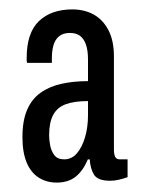

<svg xmlns="http://www.w3.org/2000/svg" viewBox="-20 -718 314 408"><path d="M100.2 -330Q79.2 -330 62.4 -340.5Q45.7 -351 36.7 -372.5Q27.7 -394.1 27.7 -426.5Q27.7 -461.8 37.7 -484.8Q47.6 -507.8 66.5 -521.1Q85.5 -534.5 111 -540Q136.5 -545.6 167 -545.6V-591.3Q167 -610.6 162.8 -622.9Q158.5 -635.3 150.4 -641.6Q142.3 -648 128.2 -648Q113.9 -648 105.2 -640.6Q96.6 -633.2 93.4 -621.1Q90.2 -609.1 90.2 -594.3V-584.4H37.7Q36.7 -586.8 36.7 -589.8Q36.7 -592.8 36.7 -595.1Q36.7 -648.2 62.7 -673.1Q88.8 -698 133.6 -698Q159.6 -698 179.3 -687Q198.9 -676.1 210.5 -653.8Q222.1 -631.5 222.1 -597.8V-400.9Q222.1 -389.5 224.9 -384.5Q227.7 -379.4 234.3 -379.4H251.1V-341.5Q241.1 -338 232.1 -336Q223.2 -333.9 214 -333.9Q187.6 -333.9 179.7 -346.9Q171.8 -359.9 170.7 -379.3H166.7Q156.7 -355.5 141 -342.7Q125.2 -330 100.2 -330ZM116.4 -379.4Q132.3 -379.4 143.3 -392.1Q154.3 -404.7 160.7 -426.3Q167 -447.8 167 -472.9V-503.2Q137.9 -503.2 119.7 -496.5Q101.5 -489.8 92.9 -473.6Q84.4 -457.5 84.4 -430.4Q84.4 -420.9 86.6 -409.1Q88.8 -397.2 95.5 -388.3Q102.1 -379.4 116.4 -379.4Z"/></svg>

Font: Archivo SemiBold ExtraCondensed
Style: Regular
Weight: 600
Width: 2
Version: Version 2.001